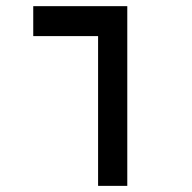

<svg xmlns="http://www.w3.org/2000/svg" viewBox="-20 -606 626 626"><path d="M299.8 0V-585.9H395V0ZM88.4 -488.3V-585.9H394.5V-488.3Z"/></svg>

Font: Cascadia Code
Style: Regular
Weight: 400
Designer: Aaron Bell
Foundry: Saja Typeworks
Version: Version 2404.023